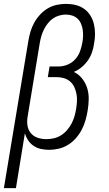

<svg xmlns="http://www.w3.org/2000/svg" viewBox="-39 -763 559 988"><path d="M-19 205 107 -553Q111 -577 118 -600.5Q125 -624 137 -646Q149 -668 167 -687.5Q185 -707 207 -720Q229 -733 253.5 -738Q278 -743 301 -743Q327 -743 351 -737Q375 -731 394.5 -717Q414 -703 426.5 -682.5Q439 -662 444.5 -638Q450 -614 450 -588.5Q450 -563 445 -538Q442 -516 434.5 -494Q427 -472 413.5 -452.5Q400 -433 381.5 -417.5Q363 -402 341 -393Q366 -381 383.5 -359Q401 -337 409.5 -310Q418 -283 417.5 -253Q417 -223 412 -194Q408 -169 401 -144.5Q394 -120 382 -96.5Q370 -73 352 -52.5Q334 -32 311.5 -18Q289 -4 263.5 2Q238 8 214 8Q192 8 171.5 3.5Q151 -1 134 -12.5Q117 -24 106 -40.5Q95 -57 89 -77L43 205ZM199 -47Q219 -47 238.5 -51.5Q258 -56 275.5 -67Q293 -78 306.5 -94Q320 -110 329.5 -128Q339 -146 344.5 -165.5Q350 -185 353 -204Q356 -223 357 -242.5Q358 -262 354.5 -280Q351 -298 343.5 -314.5Q336 -331 322.5 -343Q309 -355 291 -360.5Q273 -366 254 -366H207L216 -421H263Q286 -421 309 -430.5Q332 -440 348.5 -458.5Q365 -477 373 -499.5Q381 -522 385 -545Q388 -561 388.5 -578Q389 -595 386.5 -611Q384 -627 377.5 -642Q371 -657 359.5 -667.5Q348 -678 332.5 -683Q317 -688 300 -688Q283 -688 265.5 -683Q248 -678 233 -667.5Q218 -657 206.5 -642Q195 -627 187 -611Q179 -595 174 -578Q169 -561 166 -544L103 -162Q99 -139 102.5 -116.5Q106 -94 120 -77.5Q134 -61 155 -54Q176 -47 199 -47Z"/></svg>

Font: Iosevka Curly Slab LtObl
Style: Regular
Weight: 300
Italic angle: -9°
Monospace: yes
Designer: Belleve Invis
Foundry: Belleve Invis
Version: Version 11.0.0; ttfautohint (v1.8.3)